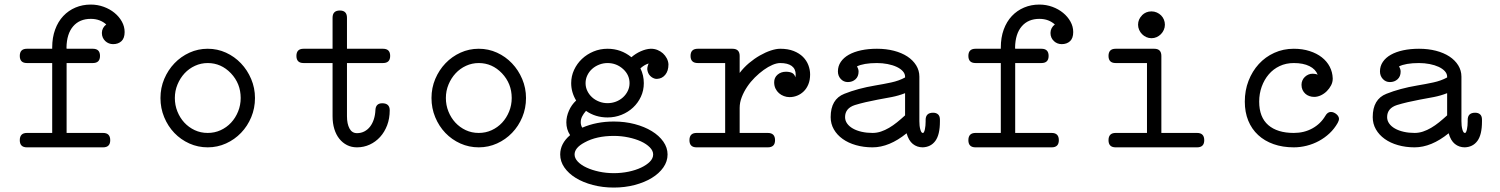

<svg xmlns="http://www.w3.org/2000/svg" viewBox="-20 -638 6663 853"><path d="M211.9 -47.4V-357.9H99.6Q67.9 -357.9 67.9 -389.6Q67.9 -421.4 99.6 -421.4H211.9V-426.8Q211.9 -471.2 224.9 -506.6Q237.8 -542 261 -566.7Q284.2 -591.3 315.4 -604.5Q346.7 -617.7 383.3 -617.7Q413.6 -617.7 440.9 -607.7Q468.3 -597.7 488.8 -580.8Q509.3 -564 521.5 -542Q533.7 -520 533.7 -495.6Q533.7 -468.3 519.5 -455.1Q505.4 -441.9 482.4 -441.9Q472.7 -441.9 463.9 -445.3Q455.1 -448.7 448 -455.3Q440.9 -461.9 436.8 -470.9Q432.6 -480 432.6 -491.7Q432.6 -502.9 437.7 -512.7Q442.9 -522.5 452.1 -529.3L453.1 -528.3Q439.5 -541 422.1 -547.6Q404.8 -554.2 383.3 -554.2Q333.5 -554.2 304.9 -521Q276.4 -487.8 275.4 -426.8L275.9 -421.4H392.6Q424.3 -421.4 424.3 -389.6Q424.3 -357.9 392.6 -357.9H275.9V-47.4H438Q469.7 -47.4 469.7 -15.1Q469.7 16.6 438 16.6H99.6Q67.9 16.6 67.9 -15.1Q67.9 -47.4 99.6 -47.4Z M902.8 -421.4Q945.8 -421.4 983.9 -404.1Q1022 -386.7 1050.5 -356.7Q1079.1 -326.7 1095.9 -286.9Q1112.8 -247.1 1112.8 -202.6Q1112.8 -157.2 1096.2 -117.4Q1079.6 -77.6 1051 -47.9Q1022.5 -18.1 984.1 -0.7Q945.8 16.6 902.8 16.6Q859.4 16.6 821.3 -0.5Q783.2 -17.6 754.6 -47.4Q726.1 -77.1 709.5 -117.2Q692.9 -157.2 692.9 -202.6Q692.9 -247.6 709.7 -287.4Q726.6 -327.1 755.1 -356.9Q783.7 -386.7 821.8 -404.1Q859.9 -421.4 902.8 -421.4ZM1005.9 -312.5Q962.4 -357.9 902.8 -357.9Q873 -357.9 846.4 -345.7Q819.8 -333.5 800 -312.3Q780.3 -291 768.6 -262.7Q756.8 -234.4 756.8 -202.6Q756.8 -170.9 768.1 -142.8Q779.3 -114.7 798.8 -93.5Q818.4 -72.3 845 -59.8Q871.6 -47.4 902.8 -47.4Q933.6 -47.4 960.2 -59.6Q986.8 -71.8 1006.6 -93Q1026.4 -114.3 1037.8 -142.6Q1049.3 -170.9 1049.3 -202.6Q1049.3 -266.6 1005.9 -312.5Z M1328.6 -357.9Q1296.9 -357.9 1296.9 -389.6Q1296.9 -421.4 1328.6 -421.4H1457.5V-559.1Q1457.5 -591.3 1489.7 -591.3Q1521.5 -591.3 1521.5 -559.1V-421.4H1681.6Q1713.4 -421.4 1713.4 -389.6Q1713.4 -357.9 1681.6 -357.9H1521.5V-121.6Q1521.5 -87.9 1532.7 -67.1Q1543.9 -46.4 1565.9 -46.4Q1584 -46.4 1598.9 -54.2Q1613.8 -62 1624.3 -75.7Q1634.8 -89.4 1640.9 -108.2Q1647 -127 1647.9 -149.4Q1649.4 -179.2 1678.2 -179.2Q1711.4 -179.2 1711.4 -147.9Q1711.4 -111.8 1700 -81.5Q1688.5 -51.3 1668.7 -29.5Q1648.9 -7.8 1622.6 4.4Q1596.2 16.6 1565.9 16.6Q1541.5 16.6 1521.7 6.6Q1502 -3.4 1487.5 -21.5Q1473.1 -39.6 1465.3 -64.9Q1457.5 -90.3 1457.5 -121.6V-357.9Z M2106.9 -421.4Q2149.9 -421.4 2188 -404.1Q2226.1 -386.7 2254.6 -356.7Q2283.2 -326.7 2300 -286.9Q2316.9 -247.1 2316.9 -202.6Q2316.9 -157.2 2300.3 -117.4Q2283.7 -77.6 2255.1 -47.9Q2226.6 -18.1 2188.2 -0.7Q2149.9 16.6 2106.9 16.6Q2063.5 16.6 2025.4 -0.5Q1987.3 -17.6 1958.7 -47.4Q1930.2 -77.1 1913.6 -117.2Q1897 -157.2 1897 -202.6Q1897 -247.6 1913.8 -287.4Q1930.7 -327.1 1959.2 -356.9Q1987.8 -386.7 2025.9 -404.1Q2064 -421.4 2106.9 -421.4ZM2210 -312.5Q2166.5 -357.9 2106.9 -357.9Q2077.1 -357.9 2050.5 -345.7Q2023.9 -333.5 2004.2 -312.3Q1984.4 -291 1972.7 -262.7Q1960.9 -234.4 1960.9 -202.6Q1960.9 -170.9 1972.2 -142.8Q1983.4 -114.7 2002.9 -93.5Q2022.5 -72.3 2049.1 -59.8Q2075.7 -47.4 2106.9 -47.4Q2137.7 -47.4 2164.3 -59.6Q2190.9 -71.8 2210.7 -93Q2230.5 -114.3 2241.9 -142.6Q2253.4 -170.9 2253.4 -202.6Q2253.4 -266.6 2210 -312.5Z M2679.2 -421.4Q2738.8 -421.4 2785.2 -383.8Q2803.7 -399.9 2826.7 -410.2Q2849.6 -420.4 2870.6 -421.4H2872.6Q2887.7 -421.4 2901.4 -415.8Q2915 -410.2 2925.3 -400.9Q2935.5 -391.6 2942.1 -379.2Q2948.7 -366.7 2949.7 -353V-351.6Q2949.7 -322.8 2935.5 -305.7Q2921.4 -288.6 2899.4 -287.6H2896H2894.5H2894Q2879.9 -289.6 2868.7 -300.8Q2857.4 -312 2855.5 -331.1Q2855.5 -335 2856.4 -339.6Q2857.4 -344.2 2858.6 -347.9Q2859.9 -351.6 2860.8 -353.8Q2861.8 -356 2861.8 -356Q2853.5 -353.5 2845 -348.9Q2836.4 -344.2 2825.2 -334.5Q2840.3 -303.7 2840.3 -268.6Q2840.3 -236.3 2827.4 -208.5Q2814.5 -180.7 2792.5 -160.2Q2770.5 -139.6 2741.2 -127.9Q2711.9 -116.2 2679.2 -116.2Q2625 -116.2 2583.5 -145.5Q2572.3 -132.8 2566.2 -120.6Q2560.1 -108.4 2560.1 -95.2Q2560.1 -82.5 2565.9 -72.3Q2566.9 -72.3 2566.9 -70.8Q2629.9 -98.1 2707 -98.1Q2756.3 -98.1 2799.8 -86.7Q2843.3 -75.2 2875.7 -55.4Q2908.2 -35.6 2927 -8.8Q2945.8 18.1 2945.8 48.3Q2945.8 79.1 2927 106Q2908.2 132.8 2875.7 152.6Q2843.3 172.4 2799.8 183.8Q2756.3 195.3 2707 195.3Q2657.2 195.3 2613.8 183.8Q2570.3 172.4 2538.1 152.6Q2505.9 132.8 2487.3 106Q2468.8 79.1 2468.8 48.3Q2468.8 0 2512.7 -37.6L2512.2 -38.6Q2496.1 -63.5 2496.1 -94.2Q2496.1 -120.1 2507.6 -146.2Q2519 -172.4 2539.6 -191.4Q2517.6 -228 2517.6 -268.6Q2517.6 -299.8 2530.5 -327.6Q2543.5 -355.5 2565.4 -376.2Q2587.4 -397 2616.7 -409.2Q2646 -421.4 2679.2 -421.4ZM2577.6 -5.4Q2576.7 -4.9 2576.7 -4.9Q2532.7 18.6 2532.7 48.3Q2532.7 64.9 2547.1 80.1Q2561.5 95.2 2585.7 106.4Q2609.9 117.7 2641.4 124.5Q2672.9 131.3 2707 131.3Q2740.7 131.3 2772.2 124.8Q2803.7 118.2 2828.1 106.7Q2852.5 95.2 2867.2 80.3Q2881.8 65.4 2881.8 48.3Q2881.8 31.7 2866.9 16.6Q2852.1 1.5 2827.6 -9.8Q2803.2 -21 2771.7 -27.6Q2740.2 -34.2 2707 -34.2Q2629.9 -34.2 2577.6 -5.4ZM2749 -330.6Q2719.2 -357.9 2679.2 -357.9Q2659.7 -357.9 2641.8 -350.8Q2624 -343.8 2610.6 -331.8Q2597.2 -319.8 2589.4 -303.5Q2581.5 -287.1 2581.5 -268.6Q2581.5 -250 2589.4 -233.9Q2597.2 -217.8 2610.4 -205.8Q2623.5 -193.8 2641.4 -186.8Q2659.2 -179.7 2679.2 -179.7Q2698.7 -179.7 2716.6 -186.5Q2734.4 -193.4 2747.8 -205.6Q2761.2 -217.8 2769 -233.9Q2776.9 -250 2776.9 -268.6Q2776.9 -304.7 2749 -330.6Z M3080.1 -357.9Q3047.9 -357.9 3047.9 -389.6Q3047.9 -421.4 3080.1 -421.4H3233.9Q3266.1 -421.4 3266.1 -389.6V-314Q3284.2 -337.9 3307.6 -357.7Q3331.1 -377.4 3356 -391.6Q3380.9 -405.8 3404.5 -413.6Q3428.2 -421.4 3446.3 -421.4Q3481 -421.4 3506.1 -411.4Q3531.2 -401.4 3547.4 -385.3Q3563.5 -369.1 3571.3 -348.6Q3579.1 -328.1 3579.1 -307.1Q3579.1 -282.7 3571.5 -263.9Q3564 -245.1 3551 -232.4Q3538.1 -219.7 3521.7 -213.1Q3505.4 -206.5 3487.8 -206.5Q3474.6 -206.5 3462.4 -211.2Q3450.2 -215.8 3440.7 -224.1Q3431.2 -232.4 3425.3 -244.6Q3419.4 -256.8 3419.4 -272.5Q3419.4 -293.5 3434.6 -306.4Q3449.7 -319.3 3471.7 -319.3Q3488.3 -319.3 3499 -314Q3509.8 -308.6 3513.7 -294.4Q3515.1 -300.8 3515.1 -306.2Q3515.1 -332 3497.3 -345Q3479.5 -357.9 3446.3 -357.9Q3431.2 -357.9 3412.1 -349.9Q3393.1 -341.8 3373 -327.4Q3353 -313 3333.7 -293.9Q3314.5 -274.9 3299.6 -252.7Q3284.7 -230.5 3275.4 -206.5Q3266.1 -182.6 3266.1 -158.7V-47.4H3391.1Q3423.3 -47.4 3423.3 -15.1Q3423.3 16.6 3391.1 16.6H3074.7Q3043 16.6 3043 -15.1Q3043 -47.4 3074.7 -47.4H3201.7V-357.9Z M3787.1 -342.8Q3794.4 -331.5 3794.4 -319.8Q3794.4 -298.3 3780.8 -285.9Q3767.1 -273.4 3746.6 -273.4Q3728 -273.4 3715.3 -287.1Q3702.6 -300.8 3702.6 -320.8Q3702.6 -344.2 3715.3 -363Q3728 -381.8 3751 -394.8Q3773.9 -407.7 3805.9 -414.6Q3837.9 -421.4 3876 -421.4Q3917 -421.4 3951.7 -412.4Q3986.3 -403.3 4011.2 -387Q4036.1 -370.6 4050.3 -347.7Q4064.5 -324.7 4064.5 -297.4V-99.6Q4064.5 -89.8 4065.4 -80.6Q4066.4 -71.3 4068.4 -64Q4070.3 -56.6 4073 -52Q4075.7 -47.4 4079.6 -47.4Q4080.6 -47.4 4080.6 -46.9Q4085.9 -48.8 4089.1 -64Q4092.3 -79.1 4092.3 -98.1V-105Q4092.3 -137.2 4125.5 -137.2Q4139.6 -137.2 4147.7 -129.6Q4155.8 -122.1 4155.8 -106.4V-98.1Q4155.8 -39.6 4135.5 -12Q4115.2 15.6 4078.6 16.6H4079.6Q4054.2 16.6 4035.4 1.5Q4016.6 -13.7 4007.8 -45.9Q3930.7 16.6 3856.4 16.6Q3816.9 16.6 3782.7 6.8Q3748.5 -2.9 3723.6 -20.8Q3698.7 -38.6 3684.6 -63.2Q3670.4 -87.9 3670.4 -117.7Q3670.4 -197.3 3731 -221.2Q3790.5 -245.1 3868.7 -258.3Q3904.3 -264.2 3939.5 -271.7Q3974.6 -279.3 4001 -293.9V-297.4Q4001 -310.5 3990.7 -321.8Q3980.5 -333 3963.1 -341.1Q3945.8 -349.1 3923.1 -353.5Q3900.4 -357.9 3876 -357.9Q3846.2 -357.9 3823.5 -354Q3800.8 -350.1 3787.1 -342.8ZM4001 -125.5V-224.1Q3972.7 -212.9 3941.4 -206.8Q3910.2 -200.7 3879.4 -195.3Q3851.1 -189.9 3825.9 -184.1Q3800.8 -178.2 3778.3 -171.4Q3734.4 -157.2 3734.4 -117.7Q3734.4 -102.1 3743.7 -89.1Q3752.9 -76.2 3769.3 -66.9Q3785.6 -57.6 3808.1 -52.5Q3830.6 -47.4 3856.4 -47.4Q3875.5 -47.4 3893.8 -53.5Q3912.1 -59.6 3929.9 -70.1Q3947.8 -80.6 3965.3 -94.7Q3982.9 -108.9 4001 -125.5ZM4079.6 -46.9H4080.6Z M4426.3 -47.4V-357.9H4314Q4282.2 -357.9 4282.2 -389.6Q4282.2 -421.4 4314 -421.4H4426.3V-426.8Q4426.3 -471.2 4439.2 -506.6Q4452.1 -542 4475.3 -566.7Q4498.5 -591.3 4529.8 -604.5Q4561 -617.7 4597.7 -617.7Q4627.9 -617.7 4655.3 -607.7Q4682.6 -597.7 4703.1 -580.8Q4723.6 -564 4735.8 -542Q4748 -520 4748 -495.6Q4748 -468.3 4733.9 -455.1Q4719.7 -441.9 4696.8 -441.9Q4687 -441.9 4678.2 -445.3Q4669.4 -448.7 4662.4 -455.3Q4655.3 -461.9 4651.1 -470.9Q4647 -480 4647 -491.7Q4647 -502.9 4652.1 -512.7Q4657.2 -522.5 4666.5 -529.3L4667.5 -528.3Q4653.8 -541 4636.5 -547.6Q4619.1 -554.2 4597.7 -554.2Q4547.9 -554.2 4519.3 -521Q4490.7 -487.8 4489.7 -426.8L4490.2 -421.4H4606.9Q4638.7 -421.4 4638.7 -389.6Q4638.7 -357.9 4606.9 -357.9H4490.2V-47.4H4652.3Q4684.1 -47.4 4684.1 -15.1Q4684.1 16.6 4652.3 16.6H4314Q4282.2 16.6 4282.2 -15.1Q4282.2 -47.4 4314 -47.4Z M5095.7 -587.4Q5108.4 -587.4 5119.4 -582.5Q5130.4 -577.6 5138.4 -569.6Q5146.5 -561.5 5150.9 -550.8Q5155.3 -540 5155.3 -528.3Q5155.3 -516.1 5150.4 -505.1Q5145.5 -494.1 5137.5 -486.1Q5129.4 -478 5118.7 -473.1Q5107.9 -468.3 5095.7 -468.3Q5083.5 -468.3 5072.8 -473.1Q5062 -478 5054 -486.1Q5045.9 -494.1 5041 -505.1Q5036.1 -516.1 5036.1 -528.3Q5036.1 -552.2 5053.7 -569.8V-570.3Q5070.8 -587.4 5095.7 -587.4ZM5298.3 -47.4Q5330.1 -47.4 5330.1 -15.1Q5330.1 16.6 5298.3 16.6H4936.5Q4904.8 16.6 4904.8 -15.1Q4904.8 -47.4 4936.5 -47.4H5075.7V-357.9H4936.5Q4904.8 -357.9 4904.8 -389.6Q4904.8 -421.4 4936.5 -421.4H5107.9Q5139.6 -421.4 5139.6 -389.6V-47.4Z M5868.2 -123.5Q5877.9 -140.6 5892.6 -140.6Q5899.9 -140.6 5906.2 -137.7Q5912.6 -134.8 5917.7 -130.4Q5922.9 -126 5925.8 -120.6Q5928.7 -115.2 5928.7 -110.4Q5928.7 -102.1 5922.9 -91.8Q5908.2 -65.9 5887 -45.9Q5865.7 -25.9 5840.1 -12Q5814.5 2 5785.6 9.3Q5756.8 16.6 5728 16.6Q5678.2 16.6 5638.2 2.4Q5598.1 -11.7 5569.6 -38.1Q5541 -64.5 5525.6 -102.1Q5510.3 -139.6 5510.3 -186.5Q5510.3 -236.3 5526.9 -279.1Q5543.5 -321.8 5572.5 -353.5Q5601.6 -385.3 5641.4 -403.3Q5681.2 -421.4 5728 -421.4Q5766.6 -421.4 5798.3 -411.1Q5830.1 -400.9 5852.5 -383.3Q5875 -365.7 5887.5 -341.8Q5899.9 -317.9 5900.9 -290V-288.6V-288.1Q5900.9 -272.9 5893.6 -258.8Q5886.2 -244.6 5874.8 -233.2Q5863.3 -221.7 5848.9 -214.8Q5834.5 -208 5820.3 -207.5H5818.8Q5807.1 -207.5 5796.9 -211.2Q5786.6 -214.8 5779.1 -221.7Q5771.5 -228.5 5766.8 -238.5Q5762.2 -248.5 5762.2 -261.2Q5762.2 -271.5 5766.1 -280.5Q5770 -289.6 5776.9 -296.1Q5783.7 -302.7 5792.5 -306.6Q5801.3 -310.5 5811.5 -310.5Q5816.9 -310.5 5822.8 -309.6Q5828.6 -308.6 5834 -306.2Q5824.7 -330.6 5797.4 -344.2Q5770 -357.9 5728 -357.9Q5693.4 -357.9 5665 -344.5Q5636.7 -331.1 5616.7 -307.6Q5596.7 -284.2 5585.4 -252.9Q5574.2 -221.7 5574.2 -186.5Q5574.2 -117.2 5614.5 -82.3Q5654.8 -47.4 5728 -47.4Q5773.9 -47.4 5810.5 -67.6Q5847.2 -87.9 5868.2 -123.5Z M6195.3 -342.8Q6202.6 -331.5 6202.6 -319.8Q6202.6 -298.3 6189 -285.9Q6175.3 -273.4 6154.8 -273.4Q6136.2 -273.4 6123.5 -287.1Q6110.8 -300.8 6110.8 -320.8Q6110.8 -344.2 6123.5 -363Q6136.2 -381.8 6159.2 -394.8Q6182.1 -407.7 6214.1 -414.6Q6246.1 -421.4 6284.2 -421.4Q6325.2 -421.4 6359.9 -412.4Q6394.5 -403.3 6419.4 -387Q6444.3 -370.6 6458.5 -347.7Q6472.7 -324.7 6472.7 -297.4V-99.6Q6472.7 -89.8 6473.6 -80.6Q6474.6 -71.3 6476.6 -64Q6478.5 -56.6 6481.2 -52Q6483.9 -47.4 6487.8 -47.4Q6488.8 -47.4 6488.8 -46.9Q6494.1 -48.8 6497.3 -64Q6500.5 -79.1 6500.5 -98.1V-105Q6500.5 -137.2 6533.7 -137.2Q6547.9 -137.2 6555.9 -129.6Q6564 -122.1 6564 -106.4V-98.1Q6564 -39.6 6543.7 -12Q6523.4 15.6 6486.8 16.6H6487.8Q6462.4 16.6 6443.6 1.5Q6424.8 -13.7 6416 -45.9Q6338.9 16.6 6264.6 16.6Q6225.1 16.6 6190.9 6.8Q6156.7 -2.9 6131.8 -20.8Q6106.9 -38.6 6092.8 -63.2Q6078.6 -87.9 6078.6 -117.7Q6078.6 -197.3 6139.2 -221.2Q6198.7 -245.1 6276.9 -258.3Q6312.5 -264.2 6347.7 -271.7Q6382.8 -279.3 6409.2 -293.9V-297.4Q6409.2 -310.5 6398.9 -321.8Q6388.7 -333 6371.3 -341.1Q6354 -349.1 6331.3 -353.5Q6308.6 -357.9 6284.2 -357.9Q6254.4 -357.9 6231.7 -354Q6209 -350.1 6195.3 -342.8ZM6409.2 -125.5V-224.1Q6380.9 -212.9 6349.6 -206.8Q6318.4 -200.7 6287.6 -195.3Q6259.3 -189.9 6234.1 -184.1Q6209 -178.2 6186.5 -171.4Q6142.6 -157.2 6142.6 -117.7Q6142.6 -102.1 6151.9 -89.1Q6161.1 -76.2 6177.5 -66.9Q6193.8 -57.6 6216.3 -52.5Q6238.8 -47.4 6264.6 -47.4Q6283.7 -47.4 6302 -53.5Q6320.3 -59.6 6338.1 -70.1Q6356 -80.6 6373.5 -94.7Q6391.1 -108.9 6409.2 -125.5ZM6487.8 -46.9H6488.8Z"/></svg>

Font: Erica Type
Style: Regular
Weight: 400
Designer: Peter Wiegel
Foundry: Peter Wiegel
Version: Version 1.000 2010 initial release